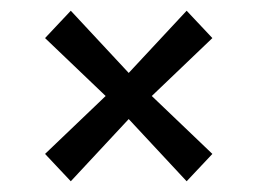

<svg xmlns="http://www.w3.org/2000/svg" viewBox="-20 -420 480 358"><path d="M177 -241 64 -349 112 -400 220 -284 328 -400 376 -349 263 -241 376 -133 328 -82 220 -198 112 -82 64 -133Z"/></svg>

Font: Rasa Medium
Style: Regular
Weight: 500
Designer: Anna Giedrys (Yrsa+Rasa design), David Brezina (Yrsa art-direction, Rasa art-direction, design)
Foundry: Rosetta Type Foundry
Version: Version 2.004